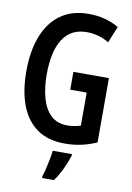

<svg xmlns="http://www.w3.org/2000/svg" viewBox="-101 -787 733 1070"><g transform="rotate(10 265.0 -252.0)"><path d="M307 10Q210 10 148 -34Q86 -78 55.5 -158.5Q25 -239 25 -350Q25 -465 58 -549.5Q91 -634 155 -679.5Q219 -725 313 -725Q363 -725 405.5 -713.5Q448 -702 484 -681L446 -588Q387 -623 320 -623Q230 -623 185 -553Q140 -483 140 -352Q140 -278 156.5 -219Q173 -160 208.5 -126Q244 -92 301 -92Q323 -92 342 -95.5Q361 -99 377 -104V-291H284V-392H485V-28Q399 10 307 10ZM215 210Q221 193 227.5 165.5Q234 138 239.5 110Q245 82 247 61H356V69Q346 102 326 145Q306 188 282 221H215Z"/></g></svg>

Font: Noto Sans Mono Condensed SemiBold
Style: Regular
Weight: 600
Width: 3
Designer: Monotype Design Team
Foundry: Monotype Imaging Inc.
Version: Version 2.014